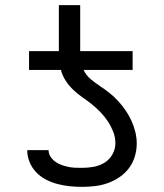

<svg xmlns="http://www.w3.org/2000/svg" viewBox="-20 -719 640 747"><path d="M299 8Q275 8 251 5.5Q227 3 204 -3Q181 -9 159.5 -20Q138 -31 121.5 -48Q105 -65 95.5 -87.5Q86 -110 86 -134V-135H169Q169 -121 176.5 -109.5Q184 -98 195 -90Q206 -82 218.5 -77.5Q231 -73 244.5 -70Q258 -67 271.5 -66.5Q285 -66 299 -66Q322 -66 344.5 -70Q367 -74 386.5 -86Q406 -98 417.5 -118.5Q429 -139 429 -162Q429 -185 420.5 -206.5Q412 -228 399.5 -247Q387 -266 371 -282.5Q355 -299 337 -313.5Q319 -328 300 -341Q281 -354 264.5 -370Q248 -386 235.5 -405Q223 -424 217 -447H93V-520H209V-699H292V-520H496V-447H305Q315 -426 333 -411Q351 -396 370 -383.5Q389 -371 407 -356.5Q425 -342 440.5 -325Q456 -308 469 -289Q482 -270 491.5 -249Q501 -228 506.5 -205.5Q512 -183 512 -161Q512 -135 504.5 -110Q497 -85 481.5 -64.5Q466 -44 444.5 -29.5Q423 -15 399 -6.5Q375 2 349.5 5Q324 8 299 8Z"/></svg>

Font: R Plex Mono
Style: Regular
Weight: 400
Monospace: yes
Designer: Belleve Invis
Foundry: Belleve Invis
Version: Version 31.8.0